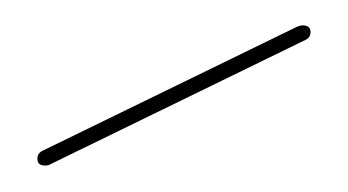

<svg xmlns="http://www.w3.org/2000/svg" viewBox="-20 -780 270 149"><path d="M18 -652Q15 -651 12 -652Q9 -653 9 -657Q9 -661 13 -663L210 -759Q214 -761 217.5 -760Q221 -759 221 -755Q221 -751 217 -749Z"/></svg>

Font: Moirai One
Style: Regular
Weight: 400
Designer: Jiyeon Park
Foundry: JAMO
Version: Version 1.000; ttfautohint (v1.8.4.7-5d5b);gftools[0.9.29]